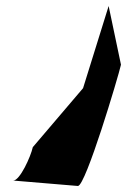

<svg xmlns="http://www.w3.org/2000/svg" viewBox="-20 -581 422 638"><path d="M24 19 239 37C265 36 373 -326 382 -366L341 -561L256 -288L89 -92C82 -60 46 19 24 19Z"/></svg>

Font: Crazy Punk
Style: Obl
Weight: 400
Version: Version 1